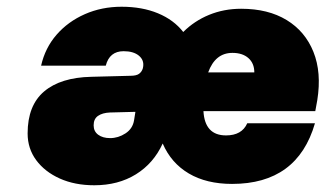

<svg xmlns="http://www.w3.org/2000/svg" viewBox="-20 -537 967 570"><path d="M669 9Q593 9 540.5 -22Q488 -53 463 -111Q436 -52 383.5 -19.5Q331 13 260 13Q202 13 157.5 -7Q113 -27 87.5 -61.5Q62 -96 62 -141Q62 -224 111 -265.5Q160 -307 251 -309L367 -312Q385 -312 393 -318Q401 -324 404 -334L405 -339Q408 -359 392 -372Q376 -385 347 -385Q305 -385 294 -342H102Q114 -395 148 -434Q182 -473 232 -495Q282 -517 341 -517Q402 -517 449 -497.5Q496 -478 524 -442Q557 -475 601 -493Q645 -511 696 -511Q776 -511 831 -477.5Q886 -444 910.5 -383Q935 -322 922 -240L916 -207H584Q588 -135 651 -135Q698 -135 714 -171H915Q863 9 669 9ZM670 -380Q619 -380 598 -322H735Q735 -349 717.5 -364.5Q700 -380 670 -380ZM258 -165Q258 -147 271.5 -137Q285 -127 307 -127Q331 -127 352.5 -141Q374 -155 378 -180L382 -205L306 -203Q284 -202 271 -193Q258 -184 258 -165Z"/></svg>

Font: Overused Grotesk Black
Style: Italic
Weight: 900
Italic angle: -10°
Version: Version 0.003